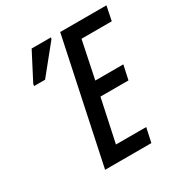

<svg xmlns="http://www.w3.org/2000/svg" viewBox="-166 -840 921 967"><g transform="rotate(-30 294.0 -357.0)"><path d="M168 0 319 -714H588L571 -631H395L350 -414H513L495 -331H332L279 -83H455L437 0ZM69 -544 71 -556 153 -714H265L263 -705L133 -544Z"/></g></svg>

Font: Noto Sans ExtraCondensed Medium
Style: Italic
Weight: 500
Width: 2
Italic angle: -12°
Designer: Monotype Design Team
Foundry: Monotype Imaging Inc.
Version: Version 2.013; ttfautohint (v1.8.4.7-5d5b)